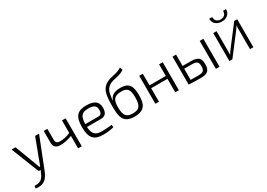

<svg xmlns="http://www.w3.org/2000/svg" viewBox="6 -1704 4002 2878"><g transform="rotate(-30 2007.0 -264.5)"><path d="M499 -484H431L289 -107L268 -50H254C248 -69 241 -88 234 -106L91 -484H23L207 -17C211 -6 220 0 232 0H248L236 27C219 70 196 111 167 134C133 158 90 162 49 160L43 203C105 212 161 205 206 172C251 138 279 76 295 34Z M959 -484H896V-267C827 -237 777 -227 715 -227C665 -227 643 -247 643 -298V-484H580V-279C580 -208 619 -174 695 -174C752 -174 826 -186 896 -216V0H959Z M1413 -211C1492 -211 1525 -259 1524 -346C1523 -446 1461 -497 1322 -497C1168 -497 1105 -433 1105 -244C1105 -58 1168 12 1330 12C1385 12 1472 4 1513 -12L1506 -55C1460 -49 1395 -43 1338 -43C1228 -43 1179 -79 1171 -211ZM1171 -261C1173 -398 1212 -442 1325 -442C1419 -442 1459 -413 1460 -345C1461 -297 1448 -261 1398 -261Z M2045 -736C1968 -687 1915 -689 1843 -668C1678 -619 1655 -510 1655 -295C1655 -114 1669 12 1871 12C2048 12 2086 -84 2086 -234C2086 -404 2038 -470 1895 -470C1760 -470 1724 -410 1706 -360H1704C1705 -377 1707 -402 1712 -430C1722 -517 1749 -586 1863 -619C1930 -637 1985 -637 2061 -687ZM1879 -415C1986 -415 2020 -373 2020 -235C2020 -89 1982 -43 1872 -43C1762 -43 1721 -89 1721 -235C1721 -347 1745 -415 1879 -415Z M2640 -484H2577V-283H2295V-484H2233V0H2295V-233H2577V0H2640Z M2870 -287V-484H2809V0H2810C2872 5 2916 6 3010 6C3130 6 3178 -25 3178 -140C3178 -249 3136 -287 3001 -287ZM3343 -484H3280V0H3343ZM2870 -239H3001C3088 -239 3113 -215 3113 -143C3113 -63 3083 -45 3001 -45C2948 -45 2903 -46 2870 -46Z M3809 -700C3809 -639 3773 -605 3715 -605C3656 -605 3620 -639 3620 -700H3569C3566 -625 3623 -568 3715 -568C3807 -568 3863 -625 3859 -700ZM3929 0V-484H3877L3605 -128C3594 -114 3582 -94 3572 -76H3570C3571 -98 3571 -117 3571 -138V-484H3514V0H3566L3839 -357C3850 -372 3863 -391 3871 -408H3873C3872 -387 3871 -368 3871 -348V0Z"/></g></svg>

Font: SnT
Style: Regular
Weight: 300
Designer: Natanael Gama
Version: Version 1.001;PS 001.001;hotconv 1.0.70;makeotf.lib2.5.58329